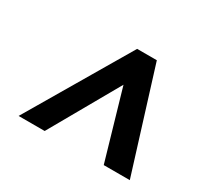

<svg xmlns="http://www.w3.org/2000/svg" viewBox="-91 -822 661 625"><g transform="rotate(30 240.0 -509.0)"><path d="M263 -700H337L456 -318H358L266 -635H316L136 -318H38Z"/></g></svg>

Font: Pathway Extreme Condensed
Style: Bold Italic
Weight: 700
Width: 3
Italic angle: -8°
Version: Version 1.001;gftools[0.9.26]